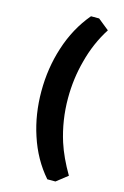

<svg xmlns="http://www.w3.org/2000/svg" viewBox="-125 -772 605 935"><g transform="rotate(15 177.5 -305.0)"><path d="M254 -716 310 -671Q258 -590 233 -493Q208 -401 208 -302Q208 -191 241 -87Q264 -16 310 62L254 106H213Q143 26 108 -82Q74 -185 74 -301Q74 -418 108 -523Q143 -633 213 -716Z"/></g></svg>

Font: Almarai ExtraBold
Style: Regular
Weight: 800
Designer: Boutros International 2019
Foundry: Created by Boutros International 2019
Version: Version 1.10